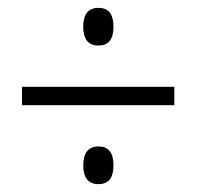

<svg xmlns="http://www.w3.org/2000/svg" viewBox="-20 -597 501 489"><path d="M231 -481Q192 -481 192 -529Q192 -577 231 -577Q269 -577 269 -529Q269 -481 231 -481ZM36 -329V-376H424V-329ZM231 -128Q211 -128 201.5 -140.5Q192 -153 192 -175Q192 -224 231 -224Q269 -224 269 -176Q269 -128 231 -128Z"/></svg>

Font: Noto Sans Myanmar UI Condensed Light
Style: Regular
Weight: 300
Width: 3
Designer: Monotype Design Team
Foundry: Monotype Imaging Inc.
Version: Version 2.103; ttfautohint (v1.8.4.7-5d5b)